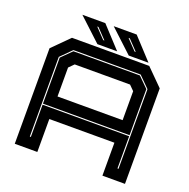

<svg xmlns="http://www.w3.org/2000/svg" viewBox="-146 -988 1111 1128"><g transform="rotate(20 409.5 -424.0)"><path d="M65 0V-597L168 -700H651L754 -597V0H613V-206H206V0ZM133.5 -70H140V-271.5H681.5V-70H688V-568L621 -635H200.5L133.5 -568ZM140 -278V-566L203 -628.5H618.5L681.5 -566V-278ZM206 -347H613V-528L582.5 -558.5H236.5L206 -528ZM640.5 -716H517L375 -848H518.5ZM548.5 -750 488.5 -813H480.5L541 -750ZM444.5 -716H321L179 -848H322.5ZM352.5 -750 292.5 -813H284.5L345 -750Z"/></g></svg>

Font: Tourney Expanded ExtraBold
Style: Regular
Weight: 800
Width: 7
Designer: Tyler Finck
Foundry: Etcetera Type Co
Version: Version 1.010; ttfautohint (v1.8.3)